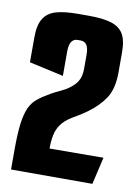

<svg xmlns="http://www.w3.org/2000/svg" viewBox="-74 -672 521 723"><g transform="rotate(10 186.0 -310.5)"><path d="M19 0V-77Q19 -138 24 -176Q29 -214 39.5 -237Q50 -260 68.5 -275Q87 -290 115 -306Q129 -314 143 -320.5Q157 -327 170 -334Q198 -351 211 -370.5Q224 -390 224 -421V-474Q224 -501 216 -512.5Q208 -524 193 -524H182Q170 -524 163 -517.5Q156 -511 153 -500.5Q150 -490 150 -475V-381L19 -410V-506Q19 -553 35 -578Q51 -603 83 -612Q115 -621 166 -621H210Q260 -621 292 -611.5Q324 -602 339 -578Q354 -554 354 -507V-431Q354 -367 329.5 -330.5Q305 -294 264 -265Q250 -255 234.5 -245.5Q219 -236 210 -231Q184 -215 170.5 -196Q157 -177 152.5 -154Q148 -131 148 -103L354 -104L330 0Z"/></g></svg>

Font: Smooch Sans ExtraBold
Style: Regular
Weight: 800
Designer: Robert E. Leuschke
Foundry: Robert E. Leuschke
Version: Version 1.010